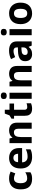

<svg xmlns="http://www.w3.org/2000/svg" viewBox="1938 -2738 810 4726"><g transform="rotate(-90 2343.0 -375.0)"><path d="M300 10Q178 10 111.5 -57.5Q45 -125 45 -270Q45 -370 79 -433Q113 -496 173.5 -526Q234 -556 313 -556Q369 -556 410.5 -545Q452 -534 483 -519L439 -404Q404 -418 373.5 -427Q343 -436 313 -436Q197 -436 197 -271Q197 -189 227.5 -150Q258 -111 313 -111Q360 -111 396 -123.5Q432 -136 466 -158V-31Q432 -9 394.5 0.5Q357 10 300 10Z M817 -556Q930 -556 996 -491.5Q1062 -427 1062 -308V-236H710Q712 -173 747.5 -137Q783 -101 846 -101Q899 -101 942 -111.5Q985 -122 1031 -144V-29Q991 -9 946.5 0.5Q902 10 839 10Q757 10 694 -20.5Q631 -51 595 -113Q559 -175 559 -269Q559 -365 591.5 -428.5Q624 -492 682 -524Q740 -556 817 -556ZM818 -450Q775 -450 746.5 -422Q718 -394 713 -335H922Q921 -385 896 -417.5Q871 -450 818 -450Z M1493 -556Q1581 -556 1634 -508.5Q1687 -461 1687 -356V0H1538V-319Q1538 -378 1517 -407.5Q1496 -437 1450 -437Q1382 -437 1357 -390.5Q1332 -344 1332 -257V0H1183V-546H1297L1317 -476H1325Q1351 -518 1396.5 -537Q1442 -556 1493 -556Z M2070 -109Q2095 -109 2118 -114Q2141 -119 2164 -126V-15Q2140 -5 2104.5 2.5Q2069 10 2027 10Q1978 10 1939.5 -6Q1901 -22 1878.5 -61.5Q1856 -101 1856 -171V-434H1785V-497L1867 -547L1910 -662H2005V-546H2158V-434H2005V-171Q2005 -140 2023 -124.5Q2041 -109 2070 -109Z M2349 -760Q2382 -760 2406 -744.5Q2430 -729 2430 -687Q2430 -646 2406 -630Q2382 -614 2349 -614Q2315 -614 2291.5 -630Q2268 -646 2268 -687Q2268 -729 2291.5 -744.5Q2315 -760 2349 -760ZM2423 -546V0H2274V-546Z M2889 -556Q2977 -556 3030 -508.5Q3083 -461 3083 -356V0H2934V-319Q2934 -378 2913 -407.5Q2892 -437 2846 -437Q2778 -437 2753 -390.5Q2728 -344 2728 -257V0H2579V-546H2693L2713 -476H2721Q2747 -518 2792.5 -537Q2838 -556 2889 -556Z M3460 -557Q3570 -557 3628.5 -509.5Q3687 -462 3687 -364V0H3583L3554 -74H3550Q3515 -30 3476 -10Q3437 10 3369 10Q3296 10 3248 -32.5Q3200 -75 3200 -163Q3200 -250 3261 -291.5Q3322 -333 3444 -337L3539 -340V-364Q3539 -407 3516.5 -427Q3494 -447 3454 -447Q3414 -447 3376 -435.5Q3338 -424 3300 -407L3251 -508Q3295 -531 3348.5 -544Q3402 -557 3460 -557ZM3539 -253 3481 -251Q3409 -249 3381 -225Q3353 -201 3353 -162Q3353 -128 3373 -113.5Q3393 -99 3425 -99Q3473 -99 3506 -127.5Q3539 -156 3539 -208Z M3915 -760Q3948 -760 3972 -744.5Q3996 -729 3996 -687Q3996 -646 3972 -630Q3948 -614 3915 -614Q3881 -614 3857.5 -630Q3834 -646 3834 -687Q3834 -729 3857.5 -744.5Q3881 -760 3915 -760ZM3989 -546V0H3840V-546Z M4641 -274Q4641 -138 4569.5 -64Q4498 10 4375 10Q4299 10 4239.5 -23Q4180 -56 4146 -119.5Q4112 -183 4112 -274Q4112 -410 4183 -483Q4254 -556 4378 -556Q4455 -556 4514 -523Q4573 -490 4607 -427.5Q4641 -365 4641 -274ZM4264 -274Q4264 -193 4290.5 -151.5Q4317 -110 4377 -110Q4436 -110 4462.5 -151.5Q4489 -193 4489 -274Q4489 -355 4462.5 -395.5Q4436 -436 4376 -436Q4317 -436 4290.5 -395.5Q4264 -355 4264 -274Z"/></g></svg>

Font: Noto IKEA Simplified Chinese
Style: Bold
Weight: 700
Designer: Monotype Design Team
Foundry: Monotype Imaging Inc.
Version: Version 1.100